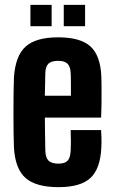

<svg xmlns="http://www.w3.org/2000/svg" viewBox="-20 -763 470 792"><path d="M221.5 9Q128 9 85.2 -29Q42.5 -67 37.5 -154.5Q36.5 -177.5 36 -215.8Q35.5 -254 35.5 -297.5Q35.5 -341 36 -380.2Q36.5 -419.5 37.5 -443.5Q43.5 -533 85.8 -571Q128 -609 220 -609Q311.5 -609 352.8 -571.8Q394 -534.5 398 -448.5Q398.5 -436.5 398.8 -408.2Q399 -380 398.8 -345Q398.5 -310 397 -278H165Q165 -243.5 165.8 -209.2Q166.5 -175 167 -141Q168 -112 180.5 -100Q193 -88 221.5 -88Q247.5 -88 258.8 -100Q270 -112 271.5 -141Q272.5 -155 272.5 -177.2Q272.5 -199.5 271.5 -226.5H397Q398 -217 398.5 -194.5Q399 -172 398 -154.5Q394 -67 353.2 -29Q312.5 9 221.5 9ZM165 -368H272.5Q272.5 -389.5 272.5 -409.2Q272.5 -429 272.2 -443.2Q272 -457.5 271.5 -463Q270 -489 258.2 -500.5Q246.5 -512 220 -512Q192 -512 180 -500.5Q168 -489 167 -463Q166.5 -438.5 166 -415Q165.5 -391.5 165 -368ZM243 -655V-743H331V-655ZM105.5 -655V-743H193V-655Z"/></svg>

Font: Big Shoulders Display Thin ExtraBold
Style: Regular
Weight: 800
Version: Version 2.002